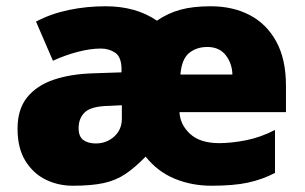

<svg xmlns="http://www.w3.org/2000/svg" viewBox="-20 -583 975 613"><path d="M653 -563Q723 -563 777 -535Q831 -507 862 -450.5Q893 -394 893 -309V-225H553Q555 -185 587 -155.5Q619 -126 680 -126Q718 -126 764.5 -135Q811 -144 858 -168V-31Q818 -10 772 0Q726 10 655 10Q592 10 537.5 -12.5Q483 -35 445 -83Q411 -48 380.5 -27.5Q350 -7 311 1.5Q272 10 212 10Q166 10 126 -9.5Q86 -29 61 -69.5Q36 -110 36 -172Q36 -234 66.5 -272Q97 -310 151.5 -328.5Q206 -347 279 -349L368 -352V-361Q368 -401 348 -414.5Q328 -428 302 -428Q269 -428 228.5 -417.5Q188 -407 149 -389L95 -514Q142 -539 199 -551Q256 -563 317 -563Q414 -563 481 -517Q516 -541 556 -552Q596 -563 653 -563ZM642 -433Q607 -433 583.5 -413.5Q560 -394 556 -345H722Q721 -381 700.5 -407Q680 -433 642 -433ZM328 -245Q272 -244 251.5 -225Q231 -206 231 -174Q231 -147 246 -136Q261 -125 286 -125Q320 -125 344.5 -147Q369 -169 369 -204V-247Z"/></svg>

Font: Noto Sans Arabic Blk
Style: Regular
Weight: 900
Designer: Monotype Design Team, Nadine Chahine, Nizar Qandah and Khaled Hosny
Foundry: Monotype Imaging Inc.
Version: Version 2.012; ttfautohint (v1.8.4.7-5d5b)